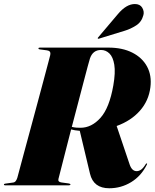

<svg xmlns="http://www.w3.org/2000/svg" viewBox="-40 -942 786 976"><path d="M706.5 -105Q677.5 -47 626.5 -16Q575.5 15 515.5 15Q435 15 417.5 -59L365.5 -277Q352 -278 341.2 -279.8Q330.5 -281.5 321.5 -284Q305.5 -221 291.2 -165.8Q277 -110.5 267.8 -74.2Q258.5 -38 257 -32Q253.5 -17 272.5 -14.5L309 -9.5Q318 -8 318 -4.5Q318 0 310 0H-14Q-20 0 -20 -3.5Q-20 -8 -13.5 -8.5L26 -14Q35 -15 40 -21.8Q45 -28.5 48 -38Q49.5 -43.5 59 -79Q68.5 -114.5 83.2 -169.2Q98 -224 115.5 -288.5Q133 -353 150.2 -417.2Q167.5 -481.5 182 -535.8Q196.5 -590 205.5 -624.2Q214.5 -658.5 215.5 -662.5Q220 -683.5 199 -686L162 -691Q155.5 -691.5 155.5 -696Q155.5 -700 162.5 -700H511.5Q582 -700 632.5 -674.5Q683 -649 707.5 -603.8Q732 -558.5 724.5 -498.5Q716 -429.5 671 -378.8Q626 -328 553 -301.5L619 -106Q630.5 -72 654.5 -72Q666 -72 677 -79.5Q688 -87 700 -106.5Q703.5 -112.5 706.5 -111Q709 -110 706.5 -105ZM417 -644Q415 -638 406.2 -605.8Q397.5 -573.5 384.5 -523.8Q371.5 -474 356 -415Q340.5 -356 325 -297Q337.5 -294 348.5 -293.2Q359.5 -292.5 369 -292.5Q425.5 -292.5 470.8 -343Q516 -393.5 536 -507.5Q547.5 -573.5 541 -613Q534.5 -652.5 516.2 -670.2Q498 -688 473.5 -688Q431.5 -688 417 -644ZM559 -870Q602 -921.5 645.5 -921.5Q672 -921.5 683 -902.8Q694 -884 689 -865.5Q680 -830.5 652.2 -812.8Q624.5 -795 595 -786L463 -745.5Q458 -744 457 -746.5Q456 -749 459.5 -752.5Z"/></svg>

Font: Fraunces 144pt S000 Black
Style: Italic
Weight: 900
Italic angle: -16°
Version: Version 1.000; ttfautohint (v1.8.3)